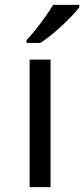

<svg xmlns="http://www.w3.org/2000/svg" viewBox="-20 -768 345 788"><path d="M187.5 -523.4V0H101.6V-523.4ZM305.2 -748V-738.3Q292.5 -720.2 265.1 -692.4Q237.8 -664.6 205.6 -637Q173.3 -609.4 145.5 -591.8H88.9V-603.5Q106.4 -621.6 126.7 -647Q147 -672.4 166 -699.2Q185.1 -726.1 197.8 -748Z"/></svg>

Font: Lunasima
Style: Regular
Weight: 400
Designer: The DocRepair Project, Monotype Design Team
Foundry: Google
Version: Version 2.009